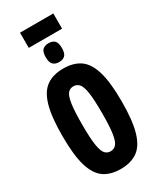

<svg xmlns="http://www.w3.org/2000/svg" viewBox="-258 -1110 980 1193"><g transform="rotate(-30 232.0 -513.5)"><path d="M232 10Q160 10 113 -22.5Q66 -55 42.5 -133Q19 -211 19 -349Q19 -487 42 -565.5Q65 -644 112.5 -677Q160 -710 232 -710Q305 -710 352 -677.5Q399 -645 422.5 -567Q446 -489 446 -352Q446 -213 422.5 -134Q399 -55 351.5 -22.5Q304 10 232 10ZM232 -117Q257 -117 273 -136Q289 -155 296.5 -205Q304 -255 304 -350Q304 -446 296.5 -496Q289 -546 273 -564.5Q257 -583 232 -583Q207 -583 191.5 -564.5Q176 -546 168.5 -495.5Q161 -445 161 -349Q161 -254 168.5 -204Q176 -154 191.5 -135.5Q207 -117 232 -117ZM232 -757Q206 -757 190 -771.5Q174 -786 174 -825Q174 -864 190 -878Q206 -892 232 -892Q259 -892 274.5 -878Q290 -864 290 -825Q290 -786 274.5 -771.5Q259 -757 232 -757ZM112 -928V-1037H351V-928Z"/></g></svg>

Font: Georama Condensed
Style: Bold
Weight: 700
Width: 3
Designer: Jean-Baptiste Levee
Foundry: Production Type
Version: Version 1.000